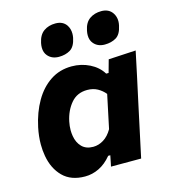

<svg xmlns="http://www.w3.org/2000/svg" viewBox="-111 -819 808 919"><g transform="rotate(-15 293.0 -359.0)"><path d="M328.5 0Q330.5 -8 332 -16L339.5 -53.5H329Q300.5 -19 267 -2.8Q233.5 13.5 197.5 13.5Q128 13.5 88 -26.5Q48 -66.5 36.5 -131.5Q31.5 -159.5 31.5 -189Q31.5 -229 40.5 -272Q55.5 -343 87 -397.2Q118.5 -451.5 164.8 -482Q211 -512.5 270.5 -512.5Q318 -512.5 359 -492Q400 -471.5 421.5 -436H433.5L451 -499L586.5 -506.5Q573.5 -444.5 561 -386Q548.5 -327.5 535 -266L483 -23.5Q480.5 -11.5 478 0ZM271.5 -113.5Q298.5 -113.5 323.2 -128.8Q348 -144 366 -175.5L401 -341Q385.5 -360 363.8 -372Q342 -384 313 -384Q263 -384 232.8 -348.5Q202.5 -313 191.5 -260.5Q187 -239 187 -218.5Q187 -203.5 189.5 -189Q195 -155.5 215.5 -134.5Q236 -113.5 271.5 -113.5ZM451.5 -572Q417 -572 397.5 -595Q383.5 -611 383.5 -636Q383.5 -646.5 386 -658.5Q393.5 -697 417.8 -714Q442 -731 476 -731Q512.5 -731 530.5 -705Q543 -687 543 -663.5Q543 -653.5 540.5 -642.5Q532 -600.5 508.2 -586.2Q484.5 -572 451.5 -572ZM224.5 -572Q190 -572 170 -595Q156 -611 156 -636Q156 -646.5 158.5 -658.5Q166.5 -697 190.5 -714Q214.5 -731 248.5 -731Q285.5 -731 303 -705Q315 -686.5 315 -663Q315 -653 313 -642.5Q304.5 -600.5 280.8 -586.2Q257 -572 224.5 -572Z"/></g></svg>

Font: Heraclito
Style: Bold Italic
Weight: 700
Italic angle: -12°
Designer: Kostas Bartsokas (font) & Cristiano Sobral (main changes)
Foundry: Kostas Bartsokas (font) & Cristiano Sobral (main changes)
Version: Version 1.00;July 8, 2020;FontCreator 13.0.0.2655 64-bit